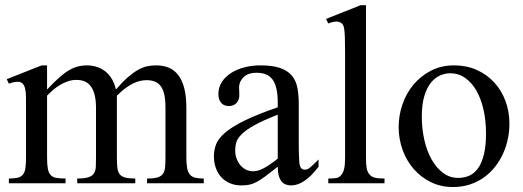

<svg xmlns="http://www.w3.org/2000/svg" viewBox="-20 -715 2042 749"><path d="M553.7 0V-18.6Q580.1 -18.6 594.5 -22.9Q608.9 -27.3 615.7 -37.1Q622.6 -46.9 624 -62.7Q625.5 -78.6 625.5 -101.1V-294.4Q625.5 -324.7 621.1 -345.2Q616.7 -365.7 607.4 -378.4Q598.1 -391.1 584.2 -396.7Q570.3 -402.3 551.8 -402.3Q541 -402.3 528.1 -399.7Q515.1 -397 500.7 -390.1Q486.3 -383.3 470.2 -371.6Q454.1 -359.9 436 -341.8V-101.1Q436 -77.1 437.7 -61.3Q439.5 -45.4 446.5 -35.9Q453.6 -26.4 468 -22.5Q482.4 -18.6 507.8 -18.6V0H281.2V-18.6Q309.6 -18.6 324.7 -23.4Q339.8 -28.3 346.4 -38.6Q353 -48.8 353.8 -64.5Q354.5 -80.1 354.5 -101.1V-294.4Q354.5 -324.2 349.1 -345Q343.8 -365.7 334 -378.7Q324.2 -391.6 310.1 -397.5Q295.9 -403.3 278.3 -403.3Q260.7 -403.3 244.4 -397.7Q228 -392.1 213.6 -383.3Q199.2 -374.5 186.5 -363.5Q173.8 -352.5 163.6 -341.8V-101.1Q163.6 -72.8 166.7 -56.4Q169.9 -40 178 -31.7Q186 -23.4 200.2 -21Q214.4 -18.6 235.8 -18.6V0H14.6V-18.6Q36.1 -18.6 49.1 -21.7Q62 -24.9 69.3 -33.7Q76.7 -42.5 79.1 -58.6Q81.5 -74.7 81.5 -101.1V-272.5Q81.5 -309.6 81.3 -336.2Q81.1 -362.8 75.4 -377.7Q69.8 -392.6 55.9 -395.5Q42 -398.4 14.6 -388.7L6.3 -406.2L142.6 -460H163.6V-365.7Q190.9 -395 212.2 -413.6Q233.4 -432.1 251.7 -442.4Q270 -452.6 286.1 -456.3Q302.2 -460 318.8 -460Q338.9 -460 356.9 -454.3Q375 -448.7 389.9 -437.3Q404.8 -425.8 415.8 -408Q426.8 -390.1 432.1 -365.7Q457 -394.5 477.5 -412.6Q498 -430.7 516.6 -441.4Q535.2 -452.1 552.7 -456.1Q570.3 -460 588.9 -460Q616.2 -460 637.9 -451.2Q659.7 -442.4 675 -422.6Q690.4 -402.8 698.7 -371.3Q707 -339.8 707 -294.4V-101.1Q707 -75.7 710 -59.6Q712.9 -43.5 720.7 -34.2Q728.5 -24.9 741.5 -21.7Q754.4 -18.6 774.9 -18.6V0Z M1222.7 -64.5Q1167.5 8.3 1115.7 8.3Q1105 8.3 1095.5 4.9Q1085.9 1.5 1078.9 -6.8Q1071.8 -15.1 1067.6 -29.1Q1063.5 -43 1063.5 -64.5Q1034.2 -41.5 1014.9 -27.1Q995.6 -12.7 980.7 -4.9Q965.8 2.9 952.4 5.6Q939 8.3 921.4 8.3Q897.5 8.3 877.9 0.2Q858.4 -7.8 844.2 -22.7Q830.1 -37.6 822.3 -58.8Q814.5 -80.1 814.5 -106Q814.5 -130.9 823.5 -153.3Q832.5 -175.8 859.4 -198.5Q886.2 -221.2 935.1 -245.1Q983.9 -269 1063.5 -296.4V-314.9Q1063.5 -347.2 1058.3 -369.1Q1053.2 -391.1 1043 -405Q1032.7 -418.9 1017.1 -425Q1001.5 -431.2 980 -431.2Q949.2 -431.2 931.6 -415.3Q914.1 -399.4 912.6 -376.5L913.6 -347.2Q914.6 -326.2 903.1 -313.7Q891.6 -301.3 873 -301.3Q853.5 -301.3 842.8 -313.7Q832 -326.2 832 -348.1Q832 -374.5 845.5 -395.3Q858.9 -416 881.6 -430.4Q904.3 -444.8 933.8 -452.4Q963.4 -460 995.6 -460Q1043.9 -460 1073.5 -449.5Q1103 -439 1119.1 -419.2Q1135.3 -399.4 1140.4 -371.1Q1145.5 -342.8 1145.5 -307.6V-155.3Q1145.5 -124 1146.5 -104Q1147.5 -84 1147.9 -77.1Q1150.4 -64 1155.3 -58.6Q1160.2 -53.2 1169.4 -53.2Q1173.8 -53.2 1177.7 -54.4Q1181.6 -55.7 1187 -59.6Q1192.4 -63.5 1200.7 -71.3Q1209 -79.1 1222.7 -92.8ZM1063.5 -267.6Q1006.8 -245.6 973.9 -227.3Q940.9 -209 923.8 -192.4Q906.7 -175.8 902.1 -160.4Q897.5 -145 897.5 -128.9Q897.5 -111.3 902.8 -96.7Q908.2 -82 917.2 -71Q926.3 -60.1 938.7 -53.7Q951.2 -47.4 965.3 -46.9Q984.4 -45.9 1008.5 -58.6Q1032.7 -71.3 1063.5 -96.2Z M1260.7 0V-18.6Q1283.2 -18.6 1293.9 -21Q1304.7 -23.4 1312.5 -33.7Q1315.4 -37.6 1317.9 -42.7Q1320.3 -47.9 1322.3 -55.7Q1324.2 -63.5 1325.2 -74.5Q1326.2 -85.4 1326.2 -101.1V-506.8Q1326.2 -544.9 1325.4 -566.9Q1324.7 -588.9 1323 -600.6Q1321.3 -612.3 1318.8 -616.7Q1316.4 -621.1 1312.5 -624.5Q1308.1 -627.4 1303.2 -629.2Q1298.3 -630.9 1292.5 -630.9Q1286.6 -630.9 1278.8 -629.2Q1271 -627.4 1260.7 -623.5L1252 -641.1L1386.7 -694.8H1407.7V-101.1Q1407.7 -86.4 1408.4 -75.9Q1409.2 -65.4 1410.6 -57.9Q1412.1 -50.3 1414.6 -45.2Q1417 -40 1420.4 -35.6Q1423.8 -31.2 1428.2 -28.1Q1432.6 -24.9 1439.2 -22.7Q1445.8 -20.5 1455.8 -19.5Q1465.8 -18.6 1480 -18.6V0Z M1967.3 -231.9Q1967.3 -203.1 1961.2 -173.6Q1955.1 -144 1942.9 -116.7Q1930.7 -89.4 1912.1 -65.4Q1893.6 -41.5 1869.1 -23.7Q1844.7 -5.9 1814 4.4Q1783.2 14.6 1746.6 14.6Q1699.7 14.6 1660.9 -4.4Q1622.1 -23.4 1594 -55.7Q1565.9 -87.9 1550.5 -130.4Q1535.2 -172.9 1535.2 -219.2Q1535.2 -264.6 1550 -307.9Q1564.9 -351.1 1593 -384.8Q1621.1 -418.5 1661.1 -439.2Q1701.2 -460 1751.5 -460Q1799.8 -460 1839.4 -442.4Q1878.9 -424.8 1907.5 -394Q1936 -363.3 1951.7 -321.5Q1967.3 -279.8 1967.3 -231.9ZM1876 -194.3Q1876 -244.1 1866.2 -287.1Q1856.4 -330.1 1838.4 -361.6Q1820.3 -393.1 1794.4 -411.1Q1768.6 -429.2 1736.3 -429.2Q1717.3 -429.2 1697.5 -420.9Q1677.7 -412.6 1661.6 -393.1Q1645.5 -373.5 1635.5 -341.1Q1625.5 -308.6 1625.5 -259.8Q1625.5 -211.9 1635.5 -168.5Q1645.5 -125 1664.1 -92.3Q1682.6 -59.6 1708.7 -40.3Q1734.9 -21 1767.1 -21Q1791.5 -21 1811.5 -30Q1831.5 -39.1 1845.7 -59.6Q1859.9 -80.1 1867.9 -113.3Q1876 -146.5 1876 -194.3Z"/></svg>

Font: Doulos SIL APac
Style: Regular
Weight: 400
Designer: Walt Agee, Victor Gaultney, Peter Martin, Debbi Hosken, Becca Hirsbrunner
Foundry: SIL International
Version: Version 5.000